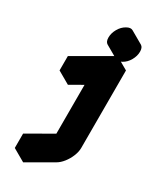

<svg xmlns="http://www.w3.org/2000/svg" viewBox="-254 -901 942 1158"><g transform="rotate(30 216.5 -322.0)"><path d="M303 -550Q303 -524 291 -494Q279 -464 259 -438.5Q239 -413 217 -400L130 -350V-450L390 -600V-60Q390 -34 378 -4Q366 26 346 51.5Q326 77 303 90L130 190V90L303 -10ZM346 -635Q320 -620 303 -630Q286 -640 286 -670Q286 -700 303 -730Q320 -760 346 -775Q373 -790 390 -780Q407 -770 407 -740Q407 -710 390 -680Q373 -650 346 -635ZM303 -550V-10L217 -60V-600ZM303 -10 130 90 43 40 217 -60ZM130 90V190L43 140V40ZM390 -600 130 -450 43 -500 303 -650ZM130 -450V-350L43 -400V-500ZM390 -780Q373 -790 346 -775Q320 -760 303 -730Q286 -700 286 -670Q286 -640 303 -630L216 -680Q199 -690 199 -720Q199 -750 216 -780Q233 -810 260 -825Q286 -840 303 -830Z"/></g></svg>

Font: Nabla Normal
Style: Regular
Weight: 400
Designer: Arthur Reinders Folmer
Version: Version 1.000